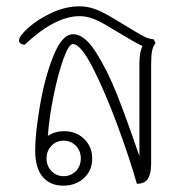

<svg xmlns="http://www.w3.org/2000/svg" viewBox="-20 -580 585 606"><path d="M471 -444Q463 -434 460 -419.5Q457 -405 457 -375V-64Q457 -32 447 -16Q437 0 412 0Q390 -78 351.5 -182.5Q313 -287 274 -364Q235 -441 210 -441Q197 -441 180 -393.5Q163 -346 149 -277Q135 -208 131 -151Q154 -166 182 -166Q220 -166 245.5 -141.5Q271 -117 271 -80Q271 -42 245 -18Q219 6 179 6Q139 6 115 -21.5Q91 -49 91 -106Q91 -157 106 -246Q121 -335 148.5 -403.5Q176 -472 211 -472Q247 -472 283.5 -414Q320 -356 350 -280Q380 -204 420 -87V-379Q420 -416 430 -435Q419 -439 390 -456L316 -500Q289 -516 269.5 -522.5Q250 -529 231 -529Q154 -529 58 -439Q49 -439 44.5 -443Q40 -447 40 -452Q40 -466 69.5 -492.5Q99 -519 143 -539.5Q187 -560 231 -560Q255 -560 278 -552Q301 -544 333 -525L411 -478Q429 -467 440.5 -462Q452 -457 465 -456ZM127 -80Q127 -56 142.5 -40Q158 -24 181 -24Q204 -24 219.5 -40Q235 -56 235 -80Q235 -104 219.5 -120Q204 -136 181 -136Q158 -136 142.5 -120Q127 -104 127 -80Z"/></svg>

Font: Thasadith
Style: Regular
Weight: 400
Designer: Cadson Demak Co.,Ltd.
Foundry: Cadson Demak Co.,Ltd.
Version: Version 1.000; ttfautohint (v1.6)